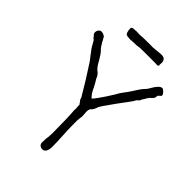

<svg xmlns="http://www.w3.org/2000/svg" viewBox="-243 -959 1087 1087"><g transform="rotate(45 300.0 -415.5)"><path d="M333 -838 386 -843Q410 -846 421 -837Q431 -827 431 -814L430 -796Q435 -786 420 -784L405 -785Q405 -785 305 -785Q280 -785 260 -781Q253 -781 246 -781Q231 -781 226 -780Q212 -778 205 -779Q204 -779 187 -781Q175 -782 170.5 -797.5Q166 -813 167 -828V-829Q174 -836 180 -835L203 -837H205L233 -836Q250 -838 269 -838Q313 -839 333 -838ZM268 -317Q265 -319 265 -320Q264 -322 262 -324L261 -326Q260 -329 258 -330Q251 -338 250 -342Q249 -349 247 -352Q222 -395 196 -437Q193 -443 139 -526Q134 -534 128 -541Q122 -549 116 -556Q110 -565 104 -573Q101 -577 98 -580L89 -593Q80 -610 78 -612Q68 -632 63 -634Q56 -638 56 -641Q56 -642 56 -642Q55 -642 55 -643L52 -646Q47 -651 44 -655Q41 -660 41 -667Q41 -679 48 -687Q54 -696 65 -696Q77 -696 87 -690Q95 -686 98 -678Q101 -671 105 -666Q107 -663 108 -659Q109 -657 111 -654Q115 -649 118 -643Q124 -631 134 -621Q145 -611 153 -598Q160 -587 167 -576Q174 -565 182 -550Q186 -544 192 -536Q198 -527 207 -521Q213 -517 217 -512Q224 -504 225 -502Q230 -488 243 -468Q249 -458 254 -448Q259 -437 266 -424Q271 -414 278 -404.5Q285 -395 292 -388Q300 -393 314 -413Q328 -432 343 -455Q368 -493 371 -499Q383 -521 389 -529Q420 -570 430 -587Q455 -628 471 -643Q477 -648 484 -661Q491 -674 498 -684Q506 -695 515 -704Q524 -713 535 -713Q544 -713 559 -694Q563 -689 563 -684Q563 -680 562 -678Q560 -677 555 -672Q554 -671 553 -670.5Q552 -670 552 -668Q551 -667 550 -667Q545 -666 545 -657Q545 -649 542 -643Q540 -640 536.5 -636.5Q533 -633 531 -630Q530 -629 528 -628L525 -626Q524 -625 523 -624Q523 -621 518 -616.5Q513 -612 510 -604Q504 -594 502 -591Q500 -590 499 -587Q498 -585 496 -581V-579Q494 -577 494 -576Q494 -575 492 -574Q491 -572 491 -571Q490 -571 489 -569H487V-568L486 -567Q480 -562 478 -558Q474 -552 474 -552Q473 -548 470 -544Q458 -529 411 -464Q357 -389 354 -380Q345 -352 334 -343Q321 -333 326 -297Q327 -288 327 -279Q327 -274 326 -272Q326 -271 326 -268Q326 -266 325 -264Q324 -259 324 -254Q323 -249 323 -244V-215Q323 -169 326 -123.5Q329 -78 329 -32Q329 -18 322 -2Q313 14 296 13Q291 13 280 7Q270 0 270 -14Q270 -38 271 -45L274 -65Q275 -72 275 -96Q274 -134 274 -169Q274 -204 272 -240Q271 -255 270 -269Q270 -272 270 -276Q271 -280 271 -284Q269 -298 269 -313Q269 -316 268 -316Z"/></g></svg>

Font: ToneOZ-Pinyin-Tsuipita-TC
Style: Regular
Weight: 400
Designer: ÂÆ£ÂøóÂáåJeffrey Xuan(jeffreyx@gmail.com, ToneOZ.com) ÈòøÂù§(cjkFonts)
Foundry: ToneOZ
Version: Version 0.24071